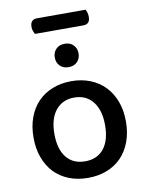

<svg xmlns="http://www.w3.org/2000/svg" viewBox="-92 -891 745 970"><g transform="rotate(-10 281.0 -405.5)"><path d="M142 -749Q138 -756 134.5 -765.5Q131 -775 131 -786Q131 -807 140.5 -816Q150 -825 166 -825H415Q419 -819 422 -809Q425 -799 425 -788Q425 -767 416 -758Q407 -749 390 -749ZM518 -234Q518 -177 501 -131Q484 -85 453.5 -53Q423 -21 379 -3.5Q335 14 281 14Q227 14 183 -3.5Q139 -21 108.5 -53Q78 -85 61 -131Q44 -177 44 -234Q44 -291 61 -337Q78 -383 109 -415Q140 -447 184 -464.5Q228 -482 281 -482Q334 -482 378 -464.5Q422 -447 453 -414.5Q484 -382 501 -336.5Q518 -291 518 -234ZM281 -398Q221 -398 186 -355Q151 -312 151 -234Q151 -156 185 -113.5Q219 -71 281 -71Q343 -71 377 -113.5Q411 -156 411 -234Q411 -311 376.5 -354.5Q342 -398 281 -398ZM342 -614Q342 -588 325.5 -571Q309 -554 281 -554Q253 -554 236.5 -571Q220 -588 220 -614Q220 -640 236.5 -657Q253 -674 281 -674Q309 -674 325.5 -657Q342 -640 342 -614Z"/></g></svg>

Font: Baloo Bhaina 2 Medium
Style: Regular
Weight: 500
Designer: Yesha Goshar, Manish Minz, Shuchita Grover and Ek Type
Foundry: Ek Type
Version: Version 1.640;hotconv 1.0.111;makeotfexe 2.5.65597; ttfautoh